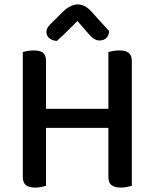

<svg xmlns="http://www.w3.org/2000/svg" viewBox="-20 -842 699 868"><path d="M83 -382H188V-2Q181 0 168 3Q155 6 140 6Q110 6 96.5 -5.5Q83 -17 83 -43ZM188 -274H83V-607Q90 -609 103.5 -611.5Q117 -614 132 -614Q161 -614 174.5 -603.5Q188 -593 188 -566ZM470 -382H576V-2Q568 0 555 3Q542 6 527 6Q497 6 483.5 -5.5Q470 -17 470 -43ZM576 -274H470V-607Q477 -609 491 -611.5Q505 -614 519 -614Q548 -614 562 -603Q576 -592 576 -565ZM528 -264H139V-350H528ZM330 -747Q312 -729 288 -705Q264 -681 237 -657Q217 -658 203.5 -669Q190 -680 190 -697Q190 -711 198 -721.5Q206 -732 221 -746L272 -796Q303 -822 331 -822Q364 -822 391 -792L473 -702Q473 -682 461 -670.5Q449 -659 430 -659Q417 -659 405 -666.5Q393 -674 377 -693Z"/></svg>

Font: Baloo Bhaijaan 2 Medium
Style: Regular
Weight: 500
Designer: Sanskriti Dholi, Noopur Datye and Ek Type
Foundry: Ek Type
Version: Version 1.701